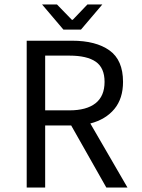

<svg xmlns="http://www.w3.org/2000/svg" viewBox="-20 -843 640 863"><path d="M169 -823H236L303 -754H307L373 -823H440L344 -710H265ZM100 -660H304Q411 -660 472 -616.5Q533 -573 533 -475Q533 -400 494 -353Q455 -306 386 -288L553 0H458L300 -279H183V0H100ZM292 -347Q369 -347 409.5 -379Q450 -411 450 -475Q450 -538 410.5 -565.5Q371 -593 292 -593H183V-347Z"/></svg>

Font: Office Code Pro
Style: Regular
Weight: 400
Designer: Nathan Rutzky & Paul D. Hunt
Foundry: Adobe Systems Incorporated
Version: Version 1.004